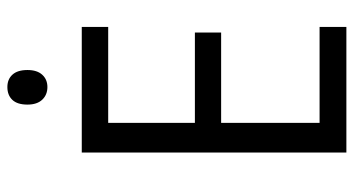

<svg xmlns="http://www.w3.org/2000/svg" viewBox="-238 -716 955 518"><g transform="rotate(-90 239.0 -457.5)"><path d="M424.8 0H85.9V-713.9H424.8V-642.6H166V-408.7H409.7V-337.9H166V-72.3H424.8ZM262.7 -914.6Q283.7 -914.6 296.1 -900.9Q308.6 -887.2 308.6 -860.4Q308.6 -834.5 295.9 -820.6Q283.2 -806.6 262.7 -806.6Q241.7 -806.6 228.5 -820.6Q215.3 -834.5 215.3 -860.4Q215.3 -887.7 228 -901.1Q240.7 -914.6 262.7 -914.6Z"/></g></svg>

Font: Open Sans SemiCondensed
Style: Regular
Weight: 400
Width: 4
Designer: Monotype Design Team
Foundry: Monotype Imaging Inc.
Version: Version 3.000